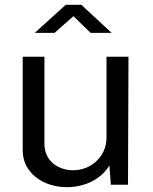

<svg xmlns="http://www.w3.org/2000/svg" viewBox="-20 -765 635 795"><path d="M355 -629H442L317 -745H252L124 -629H206L284 -698ZM283 -60C226 -60 164 -94 164 -170V-530H74V-142C74 -49 159 10 257 10C331 10 399 -23 433 -80L439 0H510L512 -530H421V-194C421 -118 358 -60 283 -60Z"/></svg>

Font: 18Franklin
Style: Regular
Weight: 400
Designer: Pablo Impallari, Rodrigo Fuenzalida (Modified by Dan O. Williams)
Version: Version 0.025;PS 000.025;hotconv 1.0.88;makeotf.lib2.5.64775